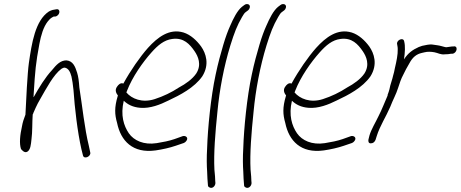

<svg xmlns="http://www.w3.org/2000/svg" viewBox="-20 -716 2282 951"><path d="M123 -404C116 -355 109 -214 106 -148C98 -128 92 -109 89 -91C79 -47 75 -5 84 22C89 28 102 44 116 35C131 25 133 2 136 -27C141 -63 139 -107 142 -149C144 -152 145 -154 145 -156L157 -183C163 -197 171 -211 179 -225C210 -279 245 -346 284 -375C290 -379 295 -381 301 -381C320 -377 328 -359 334 -337C338 -320 341 -298 344 -270C350 -181 364 -62 383 22L391 54C396 75 432 59 427 39L420 6C399 -78 387 -195 373 -283C371 -313 368 -337 362 -356C352 -388 341 -414 309 -417C279 -417 259 -395 237 -368C205 -334 173 -282 148 -237C148 -236 147 -236 146 -235L147 -253C154 -365 157 -402 175 -498C183 -541 195 -582 216 -609C229 -625 234 -628 246 -634H254C278 -639 282 -674 259 -670C246 -668 236 -667 222 -659C154 -614 137 -500 123 -404Z M560 -287C547 -270 556 -253 564 -243L563 -240C546 -183 548 -149 560 -107C578 -19 637 45 751 29C785 24 821 16 850 6L891 -8C896 -10 900 -14 903 -18C915 -34 900 -45 886 -42L844 -27C818 -18 787 -12 756 -7C692 3 643 -20 618 -56C593 -93 576 -145 593 -217C613 -198 638 -185 675 -182C724 -178 774 -198 814 -218C872 -245 943 -282 982 -338C1019 -397 1000 -452 976 -486C954 -516 924 -544 889 -555C819 -576 761 -532 713 -479C673 -434 626 -366 591 -302C577 -308 566 -296 560 -287ZM606 -258 609 -266C636 -336 688 -409 730 -456C762 -492 793 -518 833 -523C890 -531 920 -497 944 -462C961 -437 980 -396 952 -352C933 -324 899 -300 867 -283C829 -258 789 -239 746 -225C684 -205 632 -227 606 -258Z M1048 -346C1024 -235 1009 -79 1006 16C1003 66 1004 105 1006 134C1007 163 1008 181 1009 189L1010 202C1010 207 1013 210 1017 212C1030 220 1046 208 1047 191L1046 179C1046 170 1045 152 1042 124C1038 43 1046 -57 1057 -163C1067 -270 1089 -387 1121 -491C1141 -555 1154 -589 1179 -632C1186 -644 1191 -652 1197 -656L1209 -665C1213 -668 1216 -673 1217 -678C1220 -689 1213 -696 1203 -696C1198 -696 1194 -694 1190 -691L1178 -682C1155 -663 1136 -625 1120 -588C1110 -566 1098 -535 1086 -494C1074 -453 1060 -404 1048 -346Z M1227 -346C1203 -235 1188 -79 1185 16C1182 66 1183 105 1185 134C1186 163 1187 181 1188 189L1189 202C1189 207 1192 210 1196 212C1209 220 1225 208 1226 191L1225 179C1225 170 1224 152 1221 124C1217 43 1225 -57 1236 -163C1246 -270 1268 -387 1300 -491C1320 -555 1333 -589 1358 -632C1365 -644 1370 -652 1376 -656L1388 -665C1392 -668 1395 -673 1396 -678C1399 -689 1392 -696 1382 -696C1377 -696 1373 -694 1369 -691L1357 -682C1334 -663 1315 -625 1299 -588C1289 -566 1277 -535 1265 -494C1253 -453 1239 -404 1227 -346Z M1393 -287C1380 -270 1389 -253 1397 -243L1396 -240C1379 -183 1381 -149 1393 -107C1411 -19 1470 45 1584 29C1618 24 1654 16 1683 6L1724 -8C1729 -10 1733 -14 1736 -18C1748 -34 1733 -45 1719 -42L1677 -27C1651 -18 1620 -12 1589 -7C1525 3 1476 -20 1451 -56C1426 -93 1409 -145 1426 -217C1446 -198 1471 -185 1508 -182C1557 -178 1607 -198 1647 -218C1705 -245 1776 -282 1815 -338C1852 -397 1833 -452 1809 -486C1787 -516 1757 -544 1722 -555C1652 -576 1594 -532 1546 -479C1506 -434 1459 -366 1424 -302C1410 -308 1399 -296 1393 -287ZM1439 -258 1442 -266C1469 -336 1521 -409 1563 -456C1595 -492 1626 -518 1666 -523C1723 -531 1753 -497 1777 -462C1794 -437 1813 -396 1785 -352C1766 -324 1732 -300 1700 -283C1662 -258 1622 -239 1579 -225C1517 -205 1465 -227 1439 -258Z M1805 -25C1803 -15 1806 -6 1816 -6C1828 -6 1835 -12 1840 -23L1846 -42C1861 -91 1892 -138 1913 -187C1925 -219 1943 -251 1952 -281C1959 -303 1967 -327 1977 -345L1991 -373L2008 -403C2024 -433 2043 -448 2070 -454L2083 -457C2098 -461 2116 -460 2132 -457C2149 -454 2163 -444 2184 -447C2193 -447 2208 -448 2215 -450H2222C2245 -454 2250 -491 2226 -486H2220C2210 -484 2201 -484 2191 -482C2187 -482 2184 -483 2180 -484L2165 -488C2158 -490 2152 -491 2145 -492L2124 -495C2107 -498 2087 -492 2071 -489L2054 -483C2023 -469 2001 -453 1981 -422C1986 -457 1988 -487 1982 -511C1978 -534 1942 -517 1947 -497C1948 -488 1950 -485 1950 -473C1951 -446 1944 -413 1936 -379C1933 -365 1931 -352 1927 -341C1923 -322 1917 -308 1913 -292L1909 -274C1907 -266 1904 -257 1901 -249C1900 -247 1899 -245 1900 -243C1885 -209 1872 -174 1855 -141C1840 -109 1819 -76 1810 -45Z"/></svg>

Font: Stray Cat
Style: CnObl
Weight: 400
Version: Version 1.0